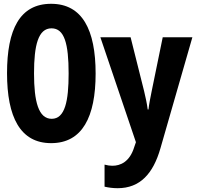

<svg xmlns="http://www.w3.org/2000/svg" viewBox="-20 -745 1040 1010"><path d="M249 8C413 8 483 -130 483 -358C483 -588 413 -725 249 -725C84 -725 17 -590 17 -360C17 -130 86 8 249 8ZM252 -120C182 -120 159 -212 159 -359C159 -507 181 -596 251 -596C319 -596 341 -515 341 -358C341 -214 322 -120 252 -120ZM599 245C717 245 786 168 824 35L992 -549H836L778 -266C771 -231 764 -197 761 -169H757C753 -201 746 -232 738 -266L667 -549H508L695 3L686 29C662 107 613 127 571 127C559 127 544 125 530 121V237C552 242 574 245 599 245Z"/></svg>

Font: Noto Sans Mono ExtraCondensed ExtraBold
Style: Regular
Weight: 800
Width: 2
Designer: Monotype Design Team
Foundry: Monotype Imaging Inc.
Version: Version 2.014